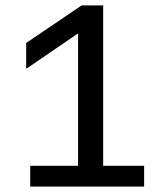

<svg xmlns="http://www.w3.org/2000/svg" viewBox="-20 -695 615 715"><path d="M92.5 0V-77.5H270.8V-570.8L80.8 -440.8H77.5V-535L284.2 -675H364.2V-77.5H516.7V0Z"/></svg>

Font: Funnel Display Light
Style: Regular
Weight: 400
Version: Version 1.000